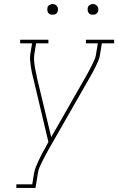

<svg xmlns="http://www.w3.org/2000/svg" viewBox="-20 -932 586 952"><path d="M61 0V-18H140L149 -74Q152 -90 158.5 -106Q165 -122 172.5 -138Q180 -154 188 -169.5Q196 -185 205 -200L220 -228L145 -544Q141 -558 138 -572.5Q135 -587 133 -601.5Q131 -616 129.5 -631Q128 -646 130 -662L139 -717H80V-735H220V-717H159L150 -661Q148 -647 149 -632.5Q150 -618 152 -604Q154 -590 157.5 -576Q161 -562 163 -548L234 -252L406 -553Q413 -566 420.5 -579.5Q428 -593 434.5 -606.5Q441 -620 447.5 -633.5Q454 -647 456 -662L465 -717H406V-735H546V-717H485L476 -662Q474 -646 467.5 -631Q461 -616 454 -601.5Q447 -587 439 -572.5Q431 -558 423 -544L221 -191Q213 -177 205.5 -162.5Q198 -148 190.5 -133.5Q183 -119 176.5 -104Q170 -89 168 -74L156 0ZM440 -859Q434 -859 428.5 -861Q423 -863 419.5 -868Q416 -873 415 -879Q414 -885 415 -891Q415 -896 417.5 -900Q420 -904 424 -906.5Q428 -909 432 -910.5Q436 -912 441 -912Q447 -912 452.5 -909.5Q458 -907 462 -902Q466 -897 467 -891Q468 -885 467 -879Q466 -874 463.5 -870Q461 -866 457.5 -863.5Q454 -861 449.5 -860Q445 -859 440 -859ZM240 -859Q234 -859 228.5 -861Q223 -863 219.5 -868Q216 -873 215 -879Q214 -885 215 -891Q215 -896 217.5 -900Q220 -904 224 -906.5Q228 -909 232 -910.5Q236 -912 241 -912Q247 -912 252.5 -909.5Q258 -907 262 -902Q266 -897 267 -891Q268 -885 267 -879Q266 -874 263.5 -870Q261 -866 257.5 -863.5Q254 -861 249.5 -860Q245 -859 240 -859Z"/></svg>

Font: Iosevka Curly Slab Thin
Style: Italic
Weight: 100
Italic angle: -9°
Monospace: yes
Designer: Belleve Invis
Foundry: Belleve Invis
Version: Version 22.1.2; ttfautohint (v1.8.4)